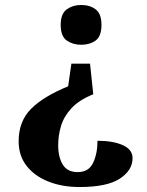

<svg xmlns="http://www.w3.org/2000/svg" viewBox="-20 -560 590 772"><path d="M355 -181Q298 -158 267.5 -125Q237 -92 225.5 -54Q214 -16 214 24Q214 72 232.5 102Q251 132 292 132Q337 132 354.5 94.5Q372 57 372 6Q434 6 473.5 23.5Q513 41 513 76Q513 125 461.5 158.5Q410 192 300 192Q230 192 174.5 170Q119 148 87 107Q55 66 55 8Q55 -72 104.5 -122Q154 -172 254 -213L267 -304H342ZM306 -540Q341 -540 364.5 -522.5Q388 -505 388 -460Q388 -414 364.5 -397Q341 -380 306 -380Q273 -380 248.5 -397Q224 -414 224 -460Q224 -505 248.5 -522.5Q273 -540 306 -540Z"/></svg>

Font: Noto Serif Toto
Style: Bold
Weight: 700
Designer: Monotype Design Team
Foundry: Monotype Imaging Inc.
Version: Version 2.001; ttfautohint (v1.8.4.7-5d5b)